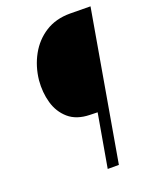

<svg xmlns="http://www.w3.org/2000/svg" viewBox="-135 -786 679 860"><g transform="rotate(-20 204.5 -356.0)"><path d="M280.3 0H227.1L271.5 -253.9L234.9 -254.9Q171.9 -256.3 134.5 -288.8Q97.2 -321.3 83 -371.6Q68.8 -421.9 73.7 -478.5Q80.6 -543 109.9 -595.9Q139.2 -648.9 188.7 -680.4Q238.3 -711.9 306.2 -711.9L403.8 -710.9Z"/></g></svg>

Font: Roboto Condensed Light
Style: Italic
Weight: 300
Italic angle: -12°
Designer: Christian Robertson
Foundry: Google
Version: Version 3.0; 2020